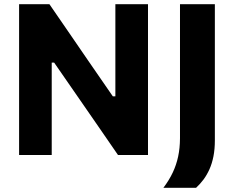

<svg xmlns="http://www.w3.org/2000/svg" viewBox="-20 -733 1109 908"><path d="M70.3 0Q70.3 -57.6 70.3 -111.6Q70.3 -165.5 70.3 -232.4V-474.4Q70.3 -543.6 70.3 -599Q70.3 -654.4 70.3 -713H213.8Q264.1 -639.9 308.6 -575.2Q353 -510.4 397.4 -445.7L513.5 -277.5H525.6V-474.4Q525.6 -543.6 525.6 -599Q525.6 -654.4 525.6 -713H679.9Q679.9 -654.4 679.9 -599Q679.9 -543.6 679.9 -474.4V-232.4Q679.9 -165.5 679.9 -111.6Q679.9 -57.6 679.9 0H538Q496.8 -60 451.9 -125Q407 -190 353.7 -267L236 -437H224.6V-232.4Q224.6 -165.5 224.6 -111.6Q224.6 -57.6 224.6 0ZM752.8 155Q779.2 120.2 796.5 83.9Q813.8 47.6 822.4 7.6Q831 -32.4 831.2 -78.9V-318.1V-474.4Q831.2 -543.6 831.2 -599Q831.2 -654.4 831.2 -713H996.1Q996.1 -654.4 996.1 -599Q996.1 -543.6 996.1 -474.4V-329.9Q996.1 -261.5 996.1 -195.9Q996.1 -130.4 996.1 -68.8Q996.1 -27.4 989.4 6.5Q982.7 40.3 970.6 67.4Q958.5 94.4 942.4 116.1Q926.2 137.7 907.4 155Z"/></svg>

Font: Commissioner Thin
Style: Regular
Weight: 100
Designer: Kostas Bartsokas
Foundry: Kostas Bartsokas
Version: Version 1.001;gftools[0.9.23]